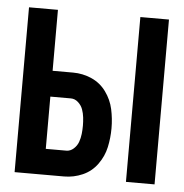

<svg xmlns="http://www.w3.org/2000/svg" viewBox="-44 -572 588 615"><g transform="rotate(5 250.0 -265.0)"><path d="M383 0H475V-530H383ZM25 0H184Q215 0 243.5 -12.5Q272 -25 290.5 -50.5Q309 -76 315.5 -106Q322 -136 322 -167Q322 -198 315.5 -228Q309 -258 290.5 -283.5Q272 -309 243.5 -321.5Q215 -334 184 -334H118V-530H25ZM118 -83V-251H184Q197 -251 207.5 -241.5Q218 -232 222.5 -219.5Q227 -207 228.5 -193.5Q230 -180 230 -167Q230 -154 228.5 -140.5Q227 -127 222.5 -114.5Q218 -102 207.5 -92.5Q197 -83 184 -83Z"/></g></svg>

Font: Iosevka SS08 Medium
Style: Regular
Weight: 500
Monospace: yes
Designer: Belleve Invis
Foundry: Belleve Invis
Version: Version 3.4.3; ttfautohint (v1.8.3)